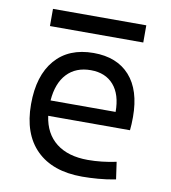

<svg xmlns="http://www.w3.org/2000/svg" viewBox="-79 -754 744 833"><g transform="rotate(10 293.0 -337.5)"><path d="M337.9 9.8Q207.5 9.8 136.5 -60.5Q65.4 -130.9 65.4 -261.7Q65.4 -387.7 125.5 -457.5Q185.5 -527.3 294.9 -527.3Q397.9 -527.3 454.3 -464.4Q510.7 -401.4 510.7 -283.2Q510.7 -250.5 507.8 -224.6H147.5Q158.2 -147.5 210.4 -106.7Q262.7 -65.9 349.6 -65.9Q410.2 -65.9 474.6 -79.6L485.4 -3.9Q445.3 3.9 407.7 6.8Q370.1 9.8 337.9 9.8ZM146 -292H432.6Q432.6 -368.7 396.5 -410.2Q360.4 -451.7 295.9 -451.7Q230 -451.7 190.9 -410.2Q151.9 -368.7 146 -292ZM87.4 -609.4V-685.1H498.5V-609.4Z"/></g></svg>

Font: Cascadia Code PL SemiLight
Style: Regular
Weight: 350
Monospace: yes
Designer: Aaron Bell
Foundry: Saja Typeworks
Version: Version 2404.023; ttfautohint (v1.8.4)